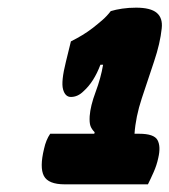

<svg xmlns="http://www.w3.org/2000/svg" viewBox="-20 -835 442 501"><path d="M111 -486H226L227 -490Q219 -498 216 -506.5Q213 -515 214 -532Q216 -559 229.5 -595Q243 -631 249 -666H242Q225 -621 198 -597Q183 -582 165 -582Q150 -582 144.5 -602Q139 -622 152 -674L165 -727Q181 -735 195 -743.5Q209 -752 222 -762Q236 -773 247.5 -783Q259 -793 269 -806Q282 -810 299 -812.5Q316 -815 335 -815Q373 -815 389 -801.5Q405 -788 402 -761Q398 -722 382 -674.5Q366 -627 350 -578.5Q334 -530 331 -486H343Q382 -486 391 -469.5Q400 -453 393 -423Q389 -404 381 -386Q373 -368 366 -354H149Q106 -354 94.5 -376Q83 -398 95 -447Q100 -470 111 -486Z"/></svg>

Font: Recursive Sn Csl St Blk
Style: Italic
Weight: 900
Italic angle: -15°
Version: Version 1.079;hotconv 1.0.112;makeotfexe 2.5.65598; ttfautoh